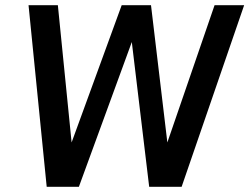

<svg xmlns="http://www.w3.org/2000/svg" viewBox="-20 -720 961 740"><path d="M90 -700H203L256 -171L449 -700H562L625 -171L807 -700H921L680 0H555L488 -558L284 0H160Z"/></svg>

Font: Haskoy SemiBold
Style: Italic
Weight: 600
Designer: Ertekin Erdin
Foundry: Ertekin Erdin
Version: Version 2.000; ttfautohint (v1.8.4.7-5d5b)